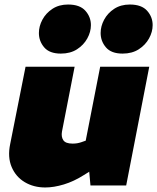

<svg xmlns="http://www.w3.org/2000/svg" viewBox="-20 -820 695 849"><path d="M180 9Q129 9 89.5 -14.5Q50 -38 31.5 -81.5Q13 -125 25 -183L93 -525H310L254 -238Q250 -215 260 -200Q270 -185 301 -185Q312 -185 321 -186.5Q330 -188 339 -191L359 -198L423 -525H640L538 0H380L371 -100L412 -84L351 -46Q307 -18 262.5 -4.5Q218 9 180 9ZM249 -583Q199 -583 175.5 -610.5Q152 -638 152 -674Q152 -704 167.5 -733Q183 -762 212 -781Q241 -800 281 -800Q333 -800 357.5 -772.5Q382 -745 382 -709Q382 -679 366 -650Q350 -621 320.5 -602Q291 -583 249 -583ZM522 -583Q472 -583 448.5 -610.5Q425 -638 425 -674Q425 -704 440.5 -733Q456 -762 485 -781Q514 -800 554 -800Q606 -800 630.5 -772.5Q655 -745 655 -709Q655 -679 639 -650Q623 -621 593.5 -602Q564 -583 522 -583Z"/></svg>

Font: REM Black
Style: Italic
Weight: 900
Italic angle: -11°
Designer: Octavio Pardo
Foundry: Ashler Design
Version: Version 1.005;gftools[0.9.28]